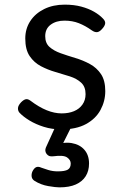

<svg xmlns="http://www.w3.org/2000/svg" viewBox="-20 -539 526 828"><path d="M244 19Q204 19 169 8Q134 -3 107 -19.5Q80 -36 64 -53Q57 -61 57.5 -72.5Q58 -84 71 -98Q82 -109 91 -111Q100 -113 111 -105Q148 -77 181.5 -63.5Q215 -50 246 -50Q276 -50 299 -59.5Q322 -69 335.5 -88Q349 -107 349 -133Q349 -165 330 -182.5Q311 -200 281.5 -209.5Q252 -219 219 -228.5Q186 -238 156.5 -253.5Q127 -269 108 -297Q89 -325 89 -373Q89 -415 110.5 -448Q132 -481 170.5 -500Q209 -519 259 -519Q299 -519 330.5 -510.5Q362 -502 385.5 -488.5Q409 -475 424 -459Q435 -448 433.5 -437.5Q432 -427 421 -415Q410 -402 399.5 -400.5Q389 -399 376 -408Q348 -428 320 -439Q292 -450 258 -450Q222 -450 198.5 -432.5Q175 -415 175 -383Q175 -353 193.5 -336.5Q212 -320 241.5 -309.5Q271 -299 304.5 -289Q338 -279 367.5 -263Q397 -247 415.5 -219.5Q434 -192 434 -146Q434 -103 413.5 -65Q393 -27 351 -4Q309 19 244 19ZM236 269Q220 269 188 263.5Q156 258 129 241Q118 234 116.5 222.5Q115 211 120 200Q127 186 136 182Q145 178 158 184Q169 188 188 194Q207 200 229 200Q260 200 272.5 192.5Q285 185 285 166Q285 151 269.5 140Q254 129 210 135Q199 136 193 134Q187 132 181 125Q176 118 175.5 111Q175 104 178 97L228 -13H298L239 105L209 89Q254 72 289 78Q324 84 344 107Q364 130 364 166Q364 198 349.5 221Q335 244 307 256.5Q279 269 236 269Z"/></svg>

Font: Playwrite PL
Style: Regular
Weight: 400
Designer: Veronika Burian, José Scaglione
Foundry: TypeTogether
Version: Version 1.002